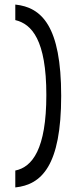

<svg xmlns="http://www.w3.org/2000/svg" viewBox="-20 -714 335 841"><path d="M47 33C47 56 47 84 47 107C162 95 248 12 248 -294C248 -599 163 -682 47 -694V-626C119 -609 183 -539 183 -298C183 -60 121 18 47 33Z"/></svg>

Font: Charger Static
Style: 2
Weight: 1000
Designer: Jasper
Foundry: KineticPlasma Fonts/Cannot Into Space Fonts
Version: Version 1.1